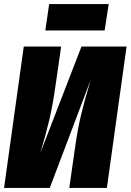

<svg xmlns="http://www.w3.org/2000/svg" viewBox="-20 -925 643 945"><path d="M506 0H321L349 -196Q362 -288 378.5 -357.5Q395 -427 426 -531L225 0H0L97 -696H281L253 -502Q240 -409 222.5 -334.5Q205 -260 178 -171L381 -696H603ZM495 -775H203L222 -905H515Z"/></svg>

Font: Fira Sans Condensed Black
Style: Italic
Weight: 900
Width: 3
Italic angle: -8°
Designer: Carrois Corporate & Edenspiekermann AG
Foundry: Carrois Corporate GbR & Edenspiekermann AG
Version: Version 4.203